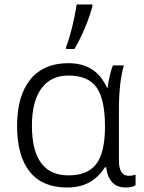

<svg xmlns="http://www.w3.org/2000/svg" viewBox="-20 -824 639 854"><path d="M274 -615Q288 -651 301 -704Q314 -757 321 -804H391V-796Q381 -756 358.5 -702Q336 -648 311 -606H274ZM56 -264Q56 -398 115 -470.5Q174 -543 284 -543Q345 -543 387.5 -516.5Q430 -490 456 -434H459Q461 -457 468.5 -488Q476 -519 482 -533H531Q509 -459 509 -338V-109Q509 -42 553 -42Q568 -42 583 -47V0Q568 10 539 10Q464 10 452 -80H447Q417 -34 376 -12Q335 10 278 10Q169 10 112.5 -60Q56 -130 56 -264ZM447 -261Q447 -382 409.5 -435Q372 -488 284 -488Q206 -488 164 -430.5Q122 -373 122 -265Q122 -44 285 -44Q370 -44 408.5 -95Q447 -146 447 -261Z"/></svg>

Font: OpenSansMMV
Style: Light
Weight: 300
Foundry: Ascender Corporation
Version: Version 4.001